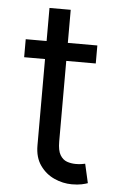

<svg xmlns="http://www.w3.org/2000/svg" viewBox="-51 -712 465 755"><g transform="rotate(5 182.0 -334.5)"><path d="M313.9 -545.5V-474.4H31.2V-545.5ZM113.6 -676.1H197.4V-156.2Q197.4 -120.7 207.9 -103.2Q218.4 -85.6 234.9 -79.7Q251.4 -73.9 269.9 -73.9Q283.7 -73.9 292.6 -75.5Q301.5 -77.1 306.8 -78.1L323.9 -2.8Q315.3 0.4 300.1 3.7Q284.8 7.1 261.4 7.1Q225.9 7.1 191.9 -8.2Q158 -23.4 135.8 -54.7Q113.6 -85.9 113.6 -133.5Z"/></g></svg>

Font: InterMG
Style: Regular
Weight: 400
Designer: Rasmus Andersson
Foundry: rsms
Version: Version 3.019;December 26, 2023;FontCreator 15.0.0.2955 64-b